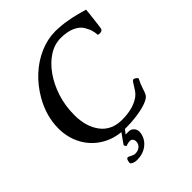

<svg xmlns="http://www.w3.org/2000/svg" viewBox="-233 -770 1066 1066"><g transform="rotate(-45 300.0 -237.5)"><path d="M292 5.9Q210.9 5.9 150.4 -29.3Q89.8 -64.5 57.1 -124.5Q24.4 -184.6 24.4 -256.8Q24.4 -353.5 77.1 -445.3Q112.3 -506.8 162.6 -553.2Q212.9 -599.6 272.9 -625.5Q333 -651.4 394.5 -651.4Q479.5 -651.4 599.6 -615.2Q599.6 -612.3 597.7 -593.3Q595.7 -574.2 592.8 -549.8Q589.8 -525.4 587.4 -505.9Q585 -486.3 584 -482.4Q581.1 -467.8 559.6 -467.8Q551.8 -467.8 546.9 -470.7Q545.9 -488.3 541 -506.3Q536.1 -524.4 521.5 -548.8Q506.8 -573.2 472.7 -588.4Q438.5 -603.5 388.7 -603.5Q339.8 -603.5 295.4 -575.2Q251 -546.9 215.8 -497.1Q180.7 -447.3 160.2 -383.3Q139.6 -319.3 139.6 -247.1Q139.6 -156.2 183.1 -98.6Q226.6 -41 309.6 -41Q391.6 -41 442.4 -74.2Q461.9 -86.9 474.6 -106.4Q487.3 -126 496.6 -141.1Q505.9 -156.2 512.7 -156.2Q516.6 -156.2 525.9 -150.4Q535.2 -144.5 536.1 -138.7Q520.5 -108.4 511.2 -78.1Q502 -47.9 493.2 -39.1Q479.5 -25.4 448.2 -15.1Q417 -4.9 376 0.5Q335 5.9 292 5.9ZM264.6 30.3H288.1Q309.6 30.3 321.8 46.9Q334 63.5 329.1 86.9Q321.3 127 288.6 151.4Q255.9 175.8 210 175.8Q183.6 175.8 168.9 161.1Q168.9 158.2 169.4 153.8Q169.9 149.4 170.9 143.6Q174.8 127.9 184.6 127.9Q188.5 127.9 202.1 135.7Q215.8 143.6 227.5 143.6Q249 143.6 262.2 133.3Q275.4 123 278.3 108.4Q281.2 92.8 274.9 82.5Q268.6 72.3 256.8 72.3Q239.3 72.3 224.6 79.1Q222.7 79.1 218.3 72.8Q213.9 66.4 215.8 63.5Q220.7 55.7 231 41.5Q241.2 27.3 250 15.1Q258.8 2.9 258.8 2H287.1Z"/></g></svg>

Font: Crimson Text SemiBold
Style: Italic
Weight: 600
Italic angle: -11°
Designer: Sebastian Kosch
Foundry: Sebastian Kosch
Version: Version 1.100; ttfautohint (v1.8.4)